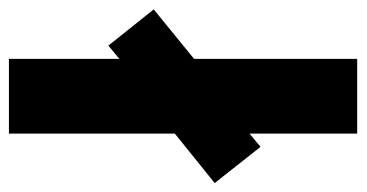

<svg xmlns="http://www.w3.org/2000/svg" viewBox="-238 -590 800 419"><g transform="rotate(-90 161.5 -380.0)"><path d="M80 0H243V-356L351 -444L272 -543L243 -519V-760H80V-398L-28 -311L51 -211L80 -235Z"/></g></svg>

Font: Noto Sans Bengali ExtraCondensed Black
Style: Regular
Weight: 900
Width: 2
Designer: Joana Ranito - Universal Thirst; Jelle Bosma - Monotype Design Team
Foundry: Universal Thirst ehf.
Version: Version 3.000